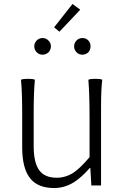

<svg xmlns="http://www.w3.org/2000/svg" viewBox="-20 -936 630 969"><path d="M253 13Q170 13 131 -37.5Q92 -88 92 -192V-363Q92 -470 86 -533Q91 -538 121 -538Q152 -538 156 -533Q150 -472 150 -366V-199Q150 -116 177.5 -77.5Q205 -39 266 -39Q311 -39 350 -64Q385 -87 432 -143V-338Q432 -461 426 -533Q431 -538 461 -538Q492 -538 496 -533Q490 -484 490 -400V-266V0H441L436 -88H433Q390 -39 351 -15Q305 13 253 13ZM195 -660Q177 -660 165 -672.5Q153 -685 153 -702Q153 -719 165 -731.5Q177 -744 195 -744Q212 -744 224.5 -731.5Q237 -719 237 -702.5Q237 -686 225 -672Q211 -660 195 -660ZM396 -660Q378 -660 366 -672.5Q354 -685 354 -702Q354 -719 366 -731.5Q378 -744 396 -744Q414 -744 425.5 -732Q437 -720 437 -702.5Q437 -685 426 -672Q412 -660 396 -660ZM280 -776 253 -798 346 -916 385 -887 332 -831Z"/></svg>

Font: GenSekiGothic TW L
Style: Regular
Weight: 300
Version: Version 1.501;PS 1;hotconv 16.6.51;makeotf.lib2.5.65220